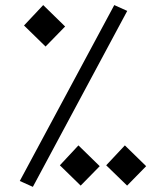

<svg xmlns="http://www.w3.org/2000/svg" viewBox="-20 -723 626 753"><path d="M108.9 9.8 479 -680.2 428.2 -703.1 57.6 -13.2ZM158.7 -540.5 235.4 -619.1 149.4 -703.1 74.2 -623ZM478.5 4.9 553.2 -71.3 469.7 -152.8 396.5 -74.7ZM296.4 4.9 371.1 -71.3 287.6 -152.8 214.8 -74.7Z"/></svg>

Font: Cascadia Mono Light
Style: Regular
Weight: 300
Monospace: yes
Designer: Aaron Bell
Foundry: Saja Typeworks
Version: Version 2404.023